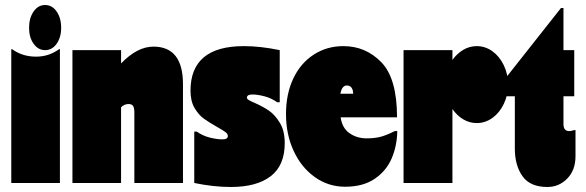

<svg xmlns="http://www.w3.org/2000/svg" viewBox="-20 -730 2336 766"><path d="M219 0H25V-534H28Q69 -504 124 -504Q175 -504 216 -534H219ZM96 -619Q96 -581 114 -555.5Q132 -530 160 -530Q188 -530 206 -555.5Q224 -581 224 -619Q224 -658 206 -684Q188 -710 160 -710Q132 -710 114 -684Q96 -658 96 -619Z M710 -394V0H516V-282Q516 -299 511 -307Q506 -315 493 -315Q476 -315 463 -302V0H269V-530H463V-477Q528 -544 592 -544Q710 -544 710 -394Z M953 -546Q1019 -546 1096 -530V-322H1086Q1062 -339 1034.5 -346Q1007 -353 987 -353Q965 -353 965 -340Q965 -335 974 -330Q983 -325 995 -320Q1029 -305 1053 -288.5Q1077 -272 1096.5 -240Q1116 -208 1116 -159Q1116 -70 1060 -27Q1004 16 901 16Q832 16 755 0V-205H765Q789 -188 817.5 -181Q846 -174 867 -174Q889 -174 889 -187Q889 -196 879.5 -203Q870 -210 847 -223Q815 -241 793.5 -256.5Q772 -272 756 -299.5Q740 -327 740 -368Q740 -546 953 -546Z M1565 -207Q1564 -149 1543 -99Q1522 -49 1475.5 -17Q1429 15 1357 15Q1290 15 1236 -23.5Q1182 -62 1151.5 -128Q1121 -194 1121 -275Q1121 -355 1150 -416.5Q1179 -478 1231.5 -512Q1284 -546 1350 -546Q1439 -546 1501.5 -481.5Q1564 -417 1564 -262H1339Q1345 -219 1374.5 -198.5Q1404 -178 1443 -178Q1472 -178 1495.5 -183.5Q1519 -189 1555 -207ZM1338 -356H1389Q1389 -371 1382.5 -380Q1376 -389 1364 -389Q1344 -389 1338 -356Z M2007 -393Q2007 -351 1990 -315.5Q1973 -280 1944.5 -259.5Q1916 -239 1882 -239Q1853 -239 1828 -254Q1803 -269 1785 -295V0H1590V-530H1785V-491Q1803 -516 1828 -531Q1853 -546 1882 -546Q1916 -546 1944.5 -525.5Q1973 -505 1990 -469.5Q2007 -434 2007 -393Z M2218 -698H2228V-530H2271V-346H2228V-235Q2228 -207 2251 -207Q2259 -207 2271 -211H2276V-107Q2276 -51 2243 -17.5Q2210 16 2164 16Q2095 16 2064.5 -27Q2034 -70 2034 -137V-346H1948V-356Z"/></svg>

Font: FFF_tuoi-tre Text
Style: Regular
Weight: 700
Designer: bBox Type GmbH
Foundry: bBox Type GmbH
Version: Version 1.001